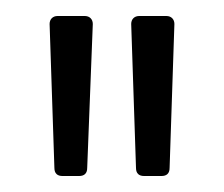

<svg xmlns="http://www.w3.org/2000/svg" viewBox="-20 -713 280 240"><path d="M58 -493H79C85 -493 89 -496 89 -503L96 -683C96 -689 92 -693 86 -693H52C46 -693 42 -689 42 -683L48 -503C48 -496 52 -493 58 -493ZM160 -493H182C188 -493 192 -496 192 -503L198 -683C198 -689 194 -693 188 -693H154C148 -693 144 -689 144 -683L150 -503C150 -496 154 -493 160 -493Z"/></svg>

Font: Barlow Condensed Light
Style: Regular
Weight: 300
Width: 3
Designer: Jeremy Tribby
Foundry: Tribby Type
Version: Version 1.422;hotconv 1.0.109;makeotfexe 2.5.65596